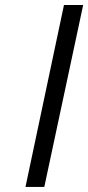

<svg xmlns="http://www.w3.org/2000/svg" viewBox="-20 -742 350 762"><path d="M81.1 0 233.9 -722.2H310.1L155.8 0Z"/></svg>

Font: CMU Sans Serif
Style: Oblique
Weight: 500
Italic angle: -12°
Version: Version 0.7.0